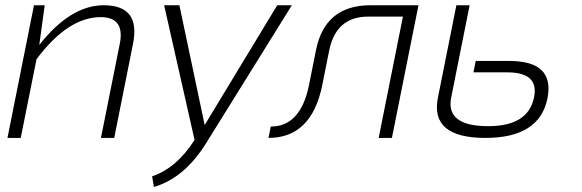

<svg xmlns="http://www.w3.org/2000/svg" viewBox="-20 -533 2248 742"><path d="M8.8 0 111.3 -512.7H152.8L131.8 -359.4Q252.4 -512.7 380.9 -512.7Q523.9 -512.7 494.1 -363.8L421.4 0H370.1L442.9 -363.8Q463.4 -466.8 369.1 -466.8Q242.7 -466.8 121.1 -304.2L60.1 0Z M614.3 -512.7H673.3L771 -49.8L1051.3 -512.7H1107.9L779.8 15.1Q694.8 154.8 574.7 189.5L567.9 148.4Q663.1 116.2 731.9 7.8Z M1026.4 -43.9Q1142.1 -43.9 1174.3 -205.1L1201.2 -339.4Q1235.8 -512.7 1411.6 -512.7H1597.2L1494.6 0H1443.4L1537.1 -468.8H1402.8Q1278.3 -468.8 1252 -336.9L1225.6 -205.1Q1184.6 0 1017.6 0Z M1794.9 -512.7 1723.6 -155.8Q1701.7 -45.4 1866.7 -45.4Q2022 -45.4 2043.9 -157.2Q2063.5 -253.4 1940.4 -253.4H1809.6L1818.4 -297.4H1948.7Q2124.5 -297.4 2095.7 -152.8Q2064.9 0 1856 0Q1641.1 0 1672.4 -155.8L1743.7 -512.7Z"/></svg>

Font: Sansation Light
Style: Light Italic
Weight: 300
Designer: Bernd Montag
Version: Version 1.301